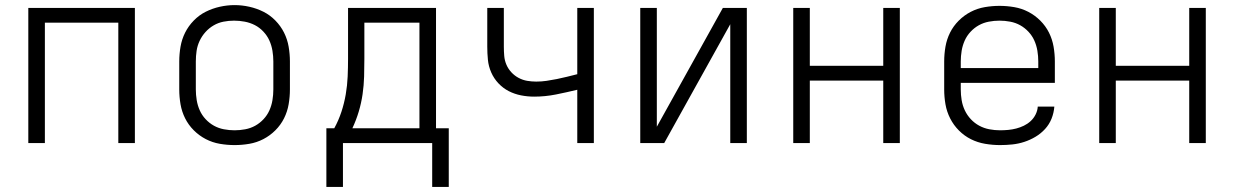

<svg xmlns="http://www.w3.org/2000/svg" viewBox="-20 -561 4840 753"><path d="M91 0V-530H509V0H444V-472H156V0Z M900 8Q871 8 842 3Q813 -2 787 -15.5Q761 -29 740 -50Q719 -71 706 -97Q693 -123 688 -152Q683 -181 683 -210V-320Q683 -349 688 -378Q693 -407 706 -433Q719 -459 740 -480.5Q761 -502 787 -515Q813 -528 842 -534.5Q871 -541 900 -541Q929 -541 958 -534.5Q987 -528 1013 -515Q1039 -502 1060 -480.5Q1081 -459 1094 -433Q1107 -407 1112 -378Q1117 -349 1117 -320V-210Q1117 -181 1112 -152Q1107 -123 1094 -97Q1081 -71 1060 -50Q1039 -29 1013 -15.5Q987 -2 958 3Q929 8 900 8ZM900 -50Q921 -50 942 -54Q963 -58 981 -68Q999 -78 1013.5 -93.5Q1028 -109 1036.5 -128Q1045 -147 1048.5 -168Q1052 -189 1052 -210V-320Q1052 -341 1048.5 -362Q1045 -383 1036.5 -402Q1028 -421 1013 -437Q998 -453 979.5 -462.5Q961 -472 940 -476Q919 -480 898 -480Q877 -480 856.5 -476Q836 -472 818 -461.5Q800 -451 786 -435.5Q772 -420 763 -401Q754 -382 751 -361.5Q748 -341 748 -320V-210Q748 -189 751.5 -168Q755 -147 763.5 -128Q772 -109 786.5 -93.5Q801 -78 819 -68Q837 -58 858 -54Q879 -50 900 -50Z M1260 172V-58H1291Q1308 -89 1319 -122.5Q1330 -156 1336 -191Q1342 -226 1343.5 -261Q1345 -296 1345 -331V-530H1690V-58H1740V172H1675V0H1325V172ZM1625 -58V-472H1409V-331Q1409 -296 1408 -261Q1407 -226 1402 -191.5Q1397 -157 1387 -123.5Q1377 -90 1362 -58Z M2244 0V-209Q2203 -199 2160.5 -190.5Q2118 -182 2075 -182Q2049 -182 2023.5 -187Q1998 -192 1975.5 -203.5Q1953 -215 1935 -234Q1917 -253 1906.5 -277Q1896 -301 1893.5 -326.5Q1891 -352 1891 -378V-530H1956V-378Q1956 -360 1957.5 -342Q1959 -324 1966 -307.5Q1973 -291 1985.5 -277.5Q1998 -264 2014 -255.5Q2030 -247 2047.5 -244Q2065 -241 2083 -241Q2104 -241 2124 -244Q2144 -247 2164 -251Q2184 -255 2204 -260Q2224 -265 2244 -270V-530H2309V0Z M2491 0V-530H2556V-64L2815 -530H2909V0H2844V-466L2585 0Z M3091 0V-530H3156V-303H3444V-530H3509V0H3444V-245H3156V0Z M3902 8Q3873 8 3843.5 3Q3814 -2 3788 -15Q3762 -28 3741 -49Q3720 -70 3706.5 -96.5Q3693 -123 3688 -152Q3683 -181 3683 -210V-320Q3683 -349 3688 -378Q3693 -407 3706 -433Q3719 -459 3740 -480Q3761 -501 3787 -514.5Q3813 -528 3842 -533Q3871 -538 3900 -538Q3929 -538 3958 -533Q3987 -528 4013 -514.5Q4039 -501 4060 -480Q4081 -459 4094 -433Q4107 -407 4112 -378Q4117 -349 4117 -320V-236H3748V-210Q3748 -189 3751.5 -168Q3755 -147 3764 -128Q3773 -109 3787.5 -93.5Q3802 -78 3820.5 -68Q3839 -58 3860 -54Q3881 -50 3902 -50Q3918 -50 3934 -51.5Q3950 -53 3965.5 -57Q3981 -61 3995.5 -68Q4010 -75 4022 -86Q4034 -97 4041.5 -112Q4049 -127 4050 -143H4115Q4113 -118 4104 -95.5Q4095 -73 4078.5 -55Q4062 -37 4041 -24.5Q4020 -12 3997 -4.5Q3974 3 3950 5.5Q3926 8 3902 8ZM3748 -294H4052V-320Q4052 -341 4048.5 -362Q4045 -383 4036.5 -402Q4028 -421 4013.5 -436.5Q3999 -452 3981 -462Q3963 -472 3942 -476Q3921 -480 3900 -480Q3879 -480 3858 -476Q3837 -472 3819 -462Q3801 -452 3786.5 -436.5Q3772 -421 3763.5 -402Q3755 -383 3751.5 -362Q3748 -341 3748 -320Z M4291 0V-530H4356V-303H4644V-530H4709V0H4644V-245H4356V0Z"/></svg>

Font: Iosevka Curly Light Extended
Style: Regular
Weight: 300
Width: 7
Monospace: yes
Designer: Belleve Invis
Foundry: Belleve Invis
Version: Version 11.1.0; ttfautohint (v1.8.3)